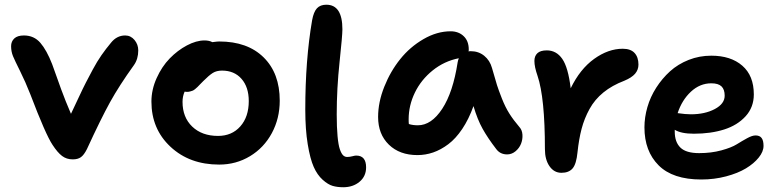

<svg xmlns="http://www.w3.org/2000/svg" viewBox="-20 -703 3286 811"><path d="M287.1 -29.8Q261.2 -29.8 242.2 -44.2Q223.1 -58.6 202.1 -90.8Q172.9 -134.3 107.9 -305.2Q87.4 -357.4 65.2 -401.9Q43 -446.3 34.9 -465.8Q26.9 -485.4 26.9 -507.8Q26.9 -527.8 40.3 -540.5Q53.7 -553.2 81.1 -553.2Q123.5 -553.2 150.4 -522.2Q177.2 -491.2 200.2 -432.1Q205.1 -418.9 218 -382.6Q231 -346.2 238.3 -325.9Q245.6 -305.7 257.6 -275.6Q269.5 -245.6 279.8 -222.2Q289.1 -241.2 310.5 -287.4Q332 -333.5 342.8 -354.2Q353.5 -375 371.8 -409.2Q390.1 -443.4 408.7 -470Q427.2 -496.6 449.2 -522.9Q473.6 -553.2 508.8 -553.2Q532.2 -553.2 548.1 -534.2Q564 -515.1 564 -490.2Q564 -454.1 545.9 -428.2Q483.4 -341.3 444.6 -271Q405.8 -200.7 347.2 -73.2Q335 -48.8 322 -39.3Q309.1 -29.8 287.1 -29.8Z M905.8 -7.8Q780.8 -7.8 700.2 -83Q619.6 -158.2 619.6 -273.9Q619.6 -324.2 641.6 -373Q663.6 -421.9 696.8 -456.1Q730 -490.2 769.5 -511.2Q809.1 -532.2 843.8 -532.2Q863.8 -532.2 877 -524.9Q880.4 -525.4 886.2 -526.1Q892.1 -526.9 896.7 -527.3Q901.4 -527.8 905.8 -527.8Q1025.4 -527.8 1093.5 -460.7Q1161.6 -393.6 1161.6 -277.8Q1161.6 -202.6 1128.2 -140.6Q1094.7 -78.6 1035.9 -43.2Q977.1 -7.8 905.8 -7.8ZM751 -272.9Q751 -207.5 792 -168.2Q833 -128.9 900.9 -128.9Q959.5 -128.9 995.1 -169.2Q1030.8 -209.5 1030.8 -275.9Q1030.8 -335 1000.2 -369.9Q969.7 -404.8 918 -404.8Q894.5 -404.8 878.7 -394.8Q862.8 -384.8 838.9 -360.8Q834 -356 825.7 -347.4Q817.4 -338.9 814 -335.4Q810.5 -332 804.4 -326.9Q798.3 -321.8 793.9 -320.1Q789.6 -318.4 783.2 -316.7Q776.9 -314.9 769.5 -314.9Q768.1 -314.9 764.6 -315.4Q761.2 -315.9 759.8 -315.9Q751 -295.9 751 -272.9Z M1429.7 87.9Q1405.3 87.9 1385.5 82.3Q1365.7 76.7 1343 56.4Q1320.3 36.1 1305.2 2.2Q1290 -31.7 1279.8 -93.8Q1269.5 -155.8 1269.5 -240.2Q1269.5 -449.7 1298.3 -617.2Q1304.7 -652.8 1318.8 -668Q1333 -683.1 1358.4 -683.1Q1426.3 -683.1 1426.3 -579.1Q1426.3 -553.2 1414.3 -440.9Q1402.3 -328.6 1402.3 -220.2Q1402.3 -165 1405.8 -127.9Q1409.2 -90.8 1415.5 -72.5Q1421.9 -54.2 1429.2 -47.1Q1436.5 -40 1446.3 -40Q1457.5 -40 1468.3 -43Q1479 -45.9 1484.4 -45.9Q1526.4 -45.9 1526.4 3.9Q1526.4 41.5 1498.8 64.7Q1471.2 87.9 1429.7 87.9Z M1743.2 -47.9Q1668 -47.9 1622.6 -92Q1577.1 -136.2 1577.1 -209Q1577.1 -271 1603 -336.2Q1628.9 -401.4 1670.4 -453.1Q1711.9 -504.9 1768.8 -537.8Q1825.7 -570.8 1883.3 -570.8Q1917 -570.8 1938.5 -550.3Q1960 -529.8 1960 -494.1Q1960 -487.8 1959 -485.8Q1961.9 -486.8 1968.3 -486.8Q2001.5 -486.8 2025.4 -467.3Q2049.3 -447.8 2058.1 -416Q2072.8 -364.3 2079.3 -343.5Q2085.9 -322.8 2100.1 -286.6Q2114.3 -250.5 2131.6 -223.1Q2148.9 -195.8 2174.3 -166Q2185.5 -153.8 2186.8 -133.8Q2188 -113.8 2180.7 -95.5Q2173.3 -77.1 2157.5 -64Q2141.6 -50.8 2122.1 -50.8Q2092.8 -50.8 2076.2 -73.2Q2040.5 -119.6 2018.6 -158.9Q1996.6 -198.2 1980 -254.9Q1960 -199.2 1932.4 -158.2Q1904.8 -117.2 1873.5 -93.8Q1842.3 -70.3 1809.8 -59.1Q1777.3 -47.9 1743.2 -47.9ZM1706.1 -199.2Q1706.1 -185.1 1707 -179.2Q1722.7 -173.8 1745.1 -173.8Q1802.2 -173.8 1847.9 -243.4Q1893.6 -313 1913.1 -439.9Q1914.6 -448.2 1918 -457Q1856.4 -444.8 1807.6 -405.5Q1758.8 -366.2 1732.4 -311.8Q1706.1 -257.3 1706.1 -199.2Z M2281.7 -73.2Q2281.7 -290.5 2250.5 -382.8Q2237.3 -420.4 2237.3 -445.8Q2237.3 -466.3 2250 -478.3Q2262.7 -490.2 2289.6 -490.2Q2330.1 -490.2 2355 -454.3Q2379.9 -418.5 2390.6 -330.1Q2430.2 -411.6 2489.7 -454.3Q2549.3 -497.1 2610.4 -497.1Q2644 -497.1 2660.4 -479.2Q2676.8 -461.4 2676.8 -430.2Q2676.8 -408.2 2662.6 -391.6Q2648.4 -375 2616.7 -361.8Q2565.4 -342.3 2528.8 -312.5Q2492.2 -282.7 2470.2 -242.7Q2448.2 -202.6 2436.8 -159.4Q2425.3 -116.2 2419.4 -60.1Q2414.6 -10.3 2398.7 8.3Q2382.8 26.9 2351.6 26.9Q2320.3 26.9 2301 -1Q2281.7 -28.8 2281.7 -73.2Z M2942.4 55.2Q2821.8 55.2 2762 -4.6Q2702.1 -64.5 2702.1 -165Q2702.1 -207.5 2714.6 -250.7Q2727.1 -293.9 2752 -332.8Q2776.9 -371.6 2810.3 -401.9Q2843.8 -432.1 2888.9 -450Q2934.1 -467.8 2984.4 -467.8Q3066.9 -467.8 3115.5 -425.5Q3164.1 -383.3 3164.1 -304.2Q3164.1 -250 3129.4 -211.9Q3094.7 -173.8 3038.6 -156Q2982.4 -138.2 2911.1 -138.2Q2856.9 -138.2 2830.1 -154.8V-147Q2830.1 -103 2854 -79.6Q2877.9 -56.2 2933.1 -56.2Q2984.4 -56.2 3027.1 -67.9Q3069.8 -79.6 3092 -93.5Q3114.3 -107.4 3135.7 -119.1Q3157.2 -130.9 3171.4 -130.9Q3189 -130.9 3197 -120.1Q3205.1 -109.4 3205.1 -86.9Q3205.1 -62.5 3184.8 -37.4Q3164.6 -12.2 3130.6 8.3Q3096.7 28.8 3046.9 42Q2997.1 55.2 2942.4 55.2ZM2984.4 -351.1Q2936.5 -351.1 2898.4 -315.7Q2860.4 -280.3 2842.3 -225.1Q2875.5 -220.2 2898.4 -220.2Q2957.5 -220.2 2999.3 -242.4Q3041 -264.6 3041 -298.8Q3041 -325.2 3027.6 -338.1Q3014.2 -351.1 2984.4 -351.1Z"/></svg>

Font: Shantell Sans Bouncy
Style: Regular
Weight: 600
Designer: Stephen Nixon, Anya Danilova, Shantell Martin
Foundry: Arrow Type
Version: Version 1.006;[9816181b4]